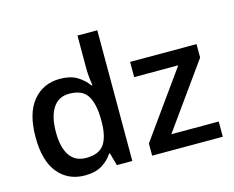

<svg xmlns="http://www.w3.org/2000/svg" viewBox="-105 -914 1312 1078"><g transform="rotate(-15 550.5 -375.0)"><path d="M263.7 9.8Q167 9.8 108.6 -60.5Q50.3 -130.9 50.3 -269Q50.3 -408.2 109.6 -479.5Q168.9 -550.8 266.1 -550.8Q327.1 -550.8 366.2 -526.9Q405.3 -502.9 428.7 -468.8H434.1Q431.6 -483.9 428.5 -512.2Q425.3 -540.5 425.3 -565.4V-759.8H540.5V0H450.7L430.2 -73.7H425.3Q402.8 -38.6 364.3 -14.4Q325.7 9.8 263.7 9.8ZM295.9 -83.5Q369.6 -83.5 399.9 -126Q430.2 -168.5 431.2 -253.4V-268.6Q431.2 -359.4 401.9 -408Q372.6 -456.5 294.9 -456.5Q232.4 -456.5 200.2 -406.5Q168 -356.4 168 -267.1Q168 -177.7 200.2 -130.6Q232.4 -83.5 295.9 -83.5ZM1066.4 0H655.8V-70.8L928.7 -452.1H672.4V-540.5H1058.6V-462.4L791 -88.4H1066.4Z"/></g></svg>

Font: Open Sans SemiBold
Style: Regular
Weight: 600
Designer: Monotype Design Team
Foundry: Monotype Imaging Inc.
Version: Version 3.003; ttfautohint (v1.8.4)